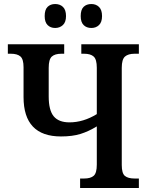

<svg xmlns="http://www.w3.org/2000/svg" viewBox="-20 -934 739 954"><path d="M202 -854Q202 -886 216.5 -900Q231 -914 254 -914Q278 -914 293 -899.5Q308 -885 308 -854Q308 -824 292.5 -809.5Q277 -795 254 -795Q231 -795 216.5 -809.5Q202 -824 202 -854ZM381 -854Q381 -886 395.5 -900Q410 -914 434 -914Q457 -914 472 -899.5Q487 -885 487 -854Q487 -824 472 -809.5Q457 -795 434 -795Q410 -795 395.5 -809.5Q381 -824 381 -854ZM378 -47H398Q430 -47 445.5 -60.5Q461 -74 461 -116V-306Q420 -281 380 -268.5Q340 -256 283 -256Q97 -256 97 -452V-600Q97 -640 81.5 -653.5Q66 -667 34 -667H19V-714H299V-667H285Q253 -667 237.5 -653Q222 -639 222 -597V-455Q222 -386 247 -356Q272 -326 325 -326Q394 -326 461 -367V-597Q461 -639 445.5 -653Q430 -667 398 -667H384V-714H670V-667H649Q617 -667 601 -653Q585 -639 585 -597V-114Q585 -73 600.5 -60Q616 -47 649 -47H670V0H378Z"/></svg>

Font: Noto Serif NarrowSemiBold
Style: Regular
Weight: 600
Width: 4
Designer: Monotype Design Team
Foundry: Monotype Imaging Inc.
Version: Version 1.001